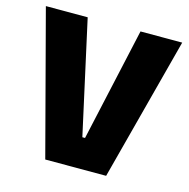

<svg xmlns="http://www.w3.org/2000/svg" viewBox="-97 -733 816 827"><g transform="rotate(15 311.5 -319.5)"><path d="M176 0 7.5 -639H194L305.5 -134H317.5L429.5 -639H615.5L447.5 0Z"/></g></svg>

Font: Anek Bangla Medium ExtraBold
Style: Regular
Weight: 800
Version: Version 1.003